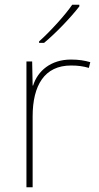

<svg xmlns="http://www.w3.org/2000/svg" viewBox="-20 -786 415 806"><path d="M313 -759V-766H283C254 -723 189 -652 144 -612V-606H165C218 -650 278 -714 313 -759ZM278 -536C193 -536 138 -488 119 -427H117L115 -528H91V0H117V-297C117 -428 167 -511 278 -511C308 -511 328 -508 353 -501L359 -525C335 -532 310 -536 278 -536Z"/></svg>

Font: Noto Sans Ethiopic Thin
Style: Regular
Weight: 100
Designer: Monotype Design Team
Foundry: Monotype Imaging Inc.
Version: Version 2.102